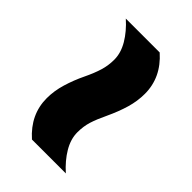

<svg xmlns="http://www.w3.org/2000/svg" viewBox="-22 -689 541 541"><g transform="rotate(-45 248.0 -418.5)"><path d="M231 -357Q204 -370 183.5 -376.5Q163 -383 139 -383Q112 -383 85 -367Q58 -351 34 -324V-459Q81 -512 146 -512Q175 -512 205 -503Q235 -494 264 -480Q291 -467 312.5 -460.5Q334 -454 357 -454Q384 -454 411 -470Q438 -486 462 -513V-378Q415 -325 350 -325Q321 -325 292 -333.5Q263 -342 231 -357Z"/></g></svg>

Font: Noto Sans Telugu UI ExtraCondensed Black
Style: Regular
Weight: 900
Width: 2
Designer: Jelle Bosma - Monotype Design Team
Foundry: Monotype Imaging Inc.
Version: Version 2.006; ttfautohint (v1.8.4.7-5d5b)